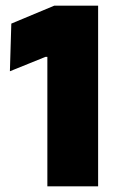

<svg xmlns="http://www.w3.org/2000/svg" viewBox="-20 -659 418 679"><path d="M147.5 0V-458H141L15 -407L20 -575.5L172 -639H327V0Z"/></svg>

Font: Anek Gurmukhi ExtraBold
Style: Regular
Weight: 800
Designer: Sarang Kulkarni (Gurmukhi), Yesha Goshar (Latin)
Foundry: Ek Type
Version: Version 1.003